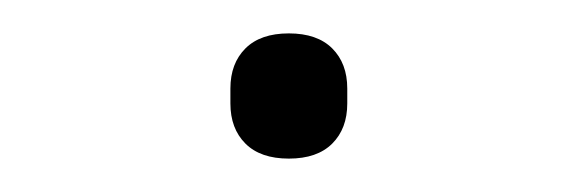

<svg xmlns="http://www.w3.org/2000/svg" viewBox="-20 -363 346 115"><path d="M153 -268Q136 -268 127 -277Q118 -286 118 -301V-310Q118 -325 127 -334Q136 -343 153 -343Q170 -343 179 -334Q188 -325 188 -310V-301Q188 -286 179 -277Q170 -268 153 -268Z"/></svg>

Font: IBM Plex Sans Hebrew ExtLt
Style: Regular
Weight: 200
Designer: Mike Abbink, Paul van der Laan, Pieter van Rosmalen, Yanek Iontef
Foundry: Bold Monday
Version: Version 1.3